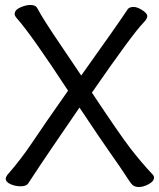

<svg xmlns="http://www.w3.org/2000/svg" viewBox="-20 -734 640 773"><path d="M539 19Q519 19 509 6Q499 -7 483 -32Q467 -57 425 -116.5Q383 -176 300 -301Q167 -107 141 -67.5Q115 -28 108 -17.5Q101 -7 93.5 4.5Q86 16 63 16Q42 16 22.5 7.5Q3 -1 3 -15Q3 -20 9 -29Q65 -93 111 -162Q157 -231 254 -369Q108 -592 49 -659Q39 -670 39 -677Q39 -694 61.5 -704Q84 -714 102 -714Q122 -714 129 -703Q154 -656 216 -565Q278 -474 307 -430Q452 -633 495 -698Q502 -706 518 -706Q533 -706 553 -693Q573 -680 573 -669Q573 -658 557 -642Q514 -598 350 -361Q461 -194 504 -138Q547 -82 594 -32Q600 -26 600 -19Q600 -4 578.5 7.5Q557 19 539 19Z"/></svg>

Font: LXGW WenKai Medium
Style: Regular
Weight: 500
Designer: LXGW / Fontworks Inc.
Foundry: LXGW / Fontworks Inc.
Version: Version 1.501; October 10, 2024